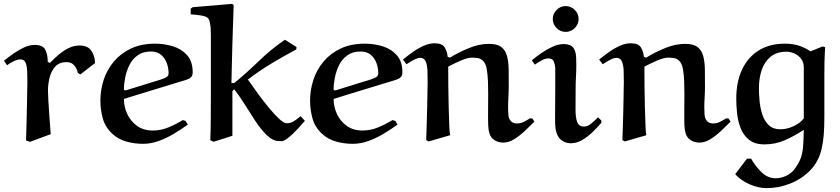

<svg xmlns="http://www.w3.org/2000/svg" viewBox="-27 -718 4290 980"><path d="M231.9 -33.2 126 5.9 106 -1Q106.9 -30.8 107.9 -69.3Q108.9 -107.9 109.9 -147Q110.8 -186 111.3 -219.5Q111.8 -252.9 112.3 -273.4L112.8 -293.9Q112.8 -323.7 111.8 -351.8Q110.8 -379.9 104 -397.5Q97.2 -415 77.1 -415Q63 -415 43 -405.5Q22.9 -396 8.8 -384.8L-6.8 -408.2Q16.1 -426.3 42 -444.6Q67.9 -462.9 95.5 -475.8Q123 -488.8 150.9 -488.8Q191.9 -488.8 204.3 -463.9Q216.8 -439 216.8 -401.9L228 -397Q248 -418 272 -438.5Q295.9 -459 323 -472.4Q350.1 -485.8 378.9 -485.8Q421.9 -485.8 439.9 -458Q458 -430.2 458 -396L382.8 -337.9L370.1 -346.2Q366.2 -367.2 352.1 -384Q337.9 -400.9 313 -400.9Q273.9 -400.9 253.4 -376.5Q232.9 -352.1 225.3 -318.6Q217.8 -285.2 217.8 -256.8Q217.8 -240.7 220 -201.9Q222.2 -163.1 225.6 -117.2Q229 -71.3 231.9 -33.2Z M920.4 -101.1 931.6 -82Q898.4 -58.1 861.1 -35.6Q823.7 -13.2 783.7 1.5Q743.7 16.1 702.6 16.1Q659.7 16.1 618.2 4.6Q576.7 -6.8 546.4 -35.2Q510.3 -68.4 497.8 -113.3Q485.4 -158.2 485.4 -204.1Q485.4 -259.3 502.4 -311Q519.5 -362.8 554.4 -404.3Q589.4 -445.8 641.8 -470.5Q694.3 -495.1 765.6 -495.1Q812.5 -495.1 856.4 -481.4Q900.4 -467.8 928.5 -435.8Q956.5 -403.8 956.5 -349.1Q956.5 -333 949 -325Q941.4 -316.9 927.7 -312Q927.7 -312 904.8 -304.7Q881.3 -297.9 844.5 -286.4Q807.6 -274.9 764.6 -262Q721.7 -249 679.7 -236.1Q637.7 -223.1 605.5 -212.9Q605.5 -172.9 622.6 -136Q639.6 -99.1 672.6 -75.4Q705.6 -51.8 753.4 -51.8Q794.4 -51.8 833 -67.9Q871.6 -84 905.8 -105ZM618.7 -257.8Q687.5 -279.8 730.5 -292.5Q773.4 -305.2 795.4 -312.5Q817.4 -319.8 825.4 -326.4Q833.5 -333 833.5 -344.2Q833.5 -370.1 824.5 -395.5Q815.4 -420.9 795.4 -438Q775.4 -455.1 742.7 -455.1Q702.6 -455.1 675.5 -435.5Q648.4 -416 633.5 -386Q618.7 -356 612.1 -322.5Q605.5 -289.1 605.5 -262.2Q605.5 -257.3 612.3 -256.8Q614.3 -256.8 616 -257.3Q617.7 -257.8 618.7 -257.8Z M1159.2 -252.9V-24.9L1062.5 5.9L1046.4 -2.9Q1048.3 -47.9 1048.8 -109.4Q1049.3 -170.9 1049.3 -237.1Q1049.3 -303.2 1049.3 -362.8V-540Q1049.3 -557.1 1048.3 -573Q1047.4 -588.9 1043.5 -605Q1040.5 -621.1 1031.5 -627.9Q1022.5 -634.8 1002.9 -638.4Q983.4 -642.1 946.3 -645V-673.8L956.5 -681.2L1157.2 -698.2L1165.5 -692.9Q1165.5 -680.7 1164.3 -648.4Q1163.1 -616.2 1161.6 -571.5Q1160.2 -526.9 1158.7 -476.8Q1157.2 -426.8 1156.2 -378.9Q1155.3 -331.1 1154.3 -293.9H1168.5Q1234.4 -348.1 1295.4 -407.5Q1356.4 -466.8 1427.2 -515.1L1486.3 -478L1485.4 -465.8Q1421.4 -431.6 1358.4 -393.8Q1295.4 -356 1238.3 -312Q1261.2 -278.8 1289.3 -240.5Q1317.4 -202.1 1345.9 -167.5Q1374.5 -132.8 1398.4 -110.8Q1422.4 -88.9 1436.5 -88.9Q1456.5 -88.9 1472.4 -98.9Q1488.3 -108.9 1507.3 -125L1529.3 -101.1Q1490.2 -56.2 1466.8 -34.2Q1443.4 -12.2 1430.4 -4.6Q1417.5 2.9 1410.4 2.4Q1403.3 2 1396.5 2Q1366.7 2 1336.4 -26.6Q1306.2 -55.2 1277.8 -98.1Q1249.5 -141.1 1221.9 -185.5Q1194.3 -230 1168.5 -262.2Z M1990.7 -101.1 2002 -82Q1968.8 -58.1 1931.4 -35.6Q1894 -13.2 1854 1.5Q1814 16.1 1772.9 16.1Q1730 16.1 1688.5 4.6Q1647 -6.8 1616.7 -35.2Q1580.6 -68.4 1568.1 -113.3Q1555.7 -158.2 1555.7 -204.1Q1555.7 -259.3 1572.8 -311Q1589.8 -362.8 1624.8 -404.3Q1659.7 -445.8 1712.2 -470.5Q1764.6 -495.1 1835.9 -495.1Q1882.8 -495.1 1926.8 -481.4Q1970.7 -467.8 1998.8 -435.8Q2026.9 -403.8 2026.9 -349.1Q2026.9 -333 2019.3 -325Q2011.7 -316.9 1998 -312Q1998 -312 1975.1 -304.7Q1951.7 -297.9 1914.8 -286.4Q1877.9 -274.9 1835 -262Q1792 -249 1750 -236.1Q1708 -223.1 1675.8 -212.9Q1675.8 -172.9 1692.9 -136Q1710 -99.1 1742.9 -75.4Q1775.9 -51.8 1823.7 -51.8Q1864.7 -51.8 1903.3 -67.9Q1941.9 -84 1976.1 -105ZM1689 -257.8Q1757.8 -279.8 1800.8 -292.5Q1843.8 -305.2 1865.7 -312.5Q1887.7 -319.8 1895.8 -326.4Q1903.8 -333 1903.8 -344.2Q1903.8 -370.1 1894.8 -395.5Q1885.7 -420.9 1865.7 -438Q1845.7 -455.1 1813 -455.1Q1772.9 -455.1 1745.8 -435.5Q1718.8 -416 1703.9 -386Q1689 -356 1682.4 -322.5Q1675.8 -289.1 1675.8 -262.2Q1675.8 -257.3 1682.6 -256.8Q1684.6 -256.8 1686.3 -257.3Q1688 -257.8 1689 -257.8Z M2260.7 -377.9Q2260.7 -334 2261.2 -279.1Q2261.7 -224.1 2263.2 -171.1Q2264.6 -118.2 2266.1 -79.1Q2267.6 -40 2270.5 -27.8L2160.6 3.9L2148.4 -2.9Q2149.4 -31.7 2150.6 -70.3Q2151.9 -108.9 2152.8 -147.9Q2153.8 -187 2154.3 -220.5Q2154.8 -253.9 2155.3 -274.9L2155.8 -295.9Q2155.8 -328.1 2154.8 -357.2Q2153.8 -386.2 2145.8 -404.5Q2137.7 -422.9 2117.7 -422.9Q2107.9 -422.9 2093.8 -416.5Q2079.6 -410.2 2067.1 -402.1Q2054.7 -394 2047.9 -390.1L2029.8 -414.1Q2052.7 -433.1 2079.6 -452.1Q2106.4 -471.2 2135 -484.1Q2163.6 -497.1 2191.4 -497.1Q2230.5 -497.1 2243.2 -475.6Q2255.9 -454.1 2257.8 -428.2L2269.5 -423.8Q2313.5 -450.7 2366 -472.4Q2418.5 -494.1 2468.8 -494.1Q2510.7 -494.1 2531.7 -478Q2552.7 -461.9 2560.8 -432.4Q2568.8 -402.8 2569.3 -362.3Q2569.8 -321.8 2569.8 -272.9Q2569.8 -250 2568.1 -221.9Q2566.4 -193.8 2566.4 -169.9Q2566.4 -127 2571 -115.5Q2575.7 -104 2582.5 -98.1Q2592.3 -88.4 2610.8 -87.9Q2629.9 -87.9 2646.2 -95.9Q2662.6 -104 2677.7 -113.8H2689.5L2700.7 -97.2Q2678.7 -75.2 2652.1 -50Q2625.5 -24.9 2597.7 -7.6Q2569.8 9.8 2541.5 9.8Q2509.3 9.8 2487.8 -9.8Q2472.7 -23.9 2468 -50Q2463.4 -76.2 2464.1 -121.6Q2464.8 -167 2464.8 -240.2Q2464.8 -269 2463.6 -303.5Q2462.4 -337.9 2457 -366.9Q2451.7 -396 2437.5 -408.2Q2426.3 -419.4 2411.4 -421.6Q2396.5 -423.8 2381.8 -423.8Q2359.9 -423.8 2324.2 -408.4Q2288.6 -393.1 2260.7 -377.9Z M2794.4 -621.1Q2794.4 -647.9 2814 -667.5Q2833.5 -687 2860.4 -687Q2887.2 -687 2906.7 -667.5Q2926.3 -647.9 2926.3 -621.1Q2926.3 -594.2 2906.7 -574.7Q2887.2 -555.2 2860.4 -555.2Q2833.5 -555.2 2814 -574.7Q2794.4 -594.2 2794.4 -621.1ZM3025.4 -119.1 3042.5 -103V-91.8Q3023.4 -68.8 2998.3 -44.4Q2973.1 -20 2944.8 -3.4Q2916.5 13.2 2886.2 13.2Q2868.2 13.2 2852.3 5.6Q2836.4 -2 2826.2 -15.1Q2813 -33.2 2809.1 -59.1Q2805.2 -85 2806.2 -131.6Q2807.1 -178.2 2807.1 -253.9V-371.1Q2806.2 -387.2 2799.8 -403.6Q2793.5 -419.9 2772.5 -419.9Q2756.3 -419.9 2738.8 -410.4Q2721.2 -400.9 2703.1 -388.2L2687.5 -410.2Q2710.4 -429.2 2737.8 -448Q2765.1 -466.8 2794.2 -480Q2823.2 -493.2 2852.5 -493.2Q2867.7 -493.2 2881.6 -487.5Q2895.5 -481.9 2902.3 -470.2Q2908.2 -460.4 2911.4 -445.3Q2914.6 -430.2 2914.6 -386.2Q2914.6 -356.4 2912.8 -325.7Q2911.1 -294.9 2911.1 -265.1Q2911.1 -204.1 2910.6 -161.1Q2910.2 -118.2 2919.2 -95Q2928.2 -71.8 2954.1 -71.8Q2972.2 -71.8 2991.2 -87.9Q3010.3 -104 3025.4 -119.1Z M3262.2 -377.9Q3262.2 -334 3262.7 -279.1Q3263.2 -224.1 3264.6 -171.1Q3266.1 -118.2 3267.6 -79.1Q3269 -40 3272 -27.8L3162.1 3.9L3149.9 -2.9Q3150.9 -31.7 3152.1 -70.3Q3153.3 -108.9 3154.3 -147.9Q3155.3 -187 3155.8 -220.5Q3156.2 -253.9 3156.7 -274.9L3157.2 -295.9Q3157.2 -328.1 3156.2 -357.2Q3155.3 -386.2 3147.2 -404.5Q3139.2 -422.9 3119.1 -422.9Q3109.4 -422.9 3095.2 -416.5Q3081.1 -410.2 3068.6 -402.1Q3056.2 -394 3049.3 -390.1L3031.2 -414.1Q3054.2 -433.1 3081.1 -452.1Q3107.9 -471.2 3136.5 -484.1Q3165 -497.1 3192.9 -497.1Q3231.9 -497.1 3244.6 -475.6Q3257.3 -454.1 3259.3 -428.2L3271 -423.8Q3314.9 -450.7 3367.4 -472.4Q3419.9 -494.1 3470.2 -494.1Q3512.2 -494.1 3533.2 -478Q3554.2 -461.9 3562.3 -432.4Q3570.3 -402.8 3570.8 -362.3Q3571.3 -321.8 3571.3 -272.9Q3571.3 -250 3569.6 -221.9Q3567.9 -193.8 3567.9 -169.9Q3567.9 -127 3572.5 -115.5Q3577.1 -104 3584 -98.1Q3593.8 -88.4 3612.3 -87.9Q3631.3 -87.9 3647.7 -95.9Q3664.1 -104 3679.2 -113.8H3690.9L3702.1 -97.2Q3680.2 -75.2 3653.6 -50Q3627 -24.9 3599.1 -7.6Q3571.3 9.8 3543 9.8Q3510.7 9.8 3489.3 -9.8Q3474.1 -23.9 3469.5 -50Q3464.8 -76.2 3465.6 -121.6Q3466.3 -167 3466.3 -240.2Q3466.3 -269 3465.1 -303.5Q3463.9 -337.9 3458.5 -366.9Q3453.1 -396 3439 -408.2Q3427.7 -419.4 3412.8 -421.6Q3397.9 -423.8 3383.3 -423.8Q3361.3 -423.8 3325.7 -408.4Q3290 -393.1 3262.2 -377.9Z M4180.7 -127Q4180.7 -69.8 4177.7 -31.5Q4174.8 6.8 4166 44.9Q4150.9 107.9 4107.9 151.9Q4064.9 195.8 4006.3 219Q3947.8 242.2 3885.7 242.2Q3842.8 242.2 3797.9 222.2Q3752.9 202.1 3725.6 170.9L3785.6 91.8H3806.6Q3829.6 131.8 3861.1 161.9Q3892.6 191.9 3930.7 191.9Q3959.5 191.9 3985.6 179.4Q4011.7 167 4026.9 147Q4048.8 118.2 4058.8 92.5Q4068.8 66.9 4071.8 33Q4074.7 -1 4075.7 -55.2Q4028.8 -24.4 3979.7 -2.7Q3930.7 19 3875 19Q3825.2 19 3795.9 -4.9Q3766.6 -28.8 3752.7 -65.4Q3738.8 -102.1 3734.9 -142.1Q3731 -182.1 3731 -213.9Q3731 -299.8 3760.5 -362.8Q3790 -425.8 3845.5 -460.4Q3900.9 -495.1 3978 -495.1Q4018.1 -495.1 4048.8 -485.6Q4079.6 -476.1 4109.9 -456.1L4171.9 -481L4184.6 -477.1Q4183.6 -455.1 4182.6 -437.5Q4181.6 -419.9 4181.2 -397.9Q4180.7 -376 4180.7 -342.5Q4180.7 -309.1 4180.7 -257.1Q4180.7 -205.1 4180.7 -127ZM4075.7 -113.8V-373Q4075.7 -400.9 4061.3 -418.9Q4046.9 -437 4026.4 -445.6Q4005.9 -454.1 3987.8 -454.1Q3938 -454.1 3907 -429Q3876 -403.8 3861.3 -361.8Q3846.7 -319.8 3846.7 -269Q3846.7 -239.3 3849.9 -203.1Q3853 -167 3864 -133.5Q3875 -100.1 3897 -79.1Q3918.9 -58.1 3955.6 -58.1Q3988.8 -58.1 4022.7 -73.5Q4056.6 -88.9 4075.7 -113.8Z"/></svg>

Font: Aref Ruqaa
Style: Bold
Weight: 700
Designer: Abdullah Aref
Version: Version 1.002